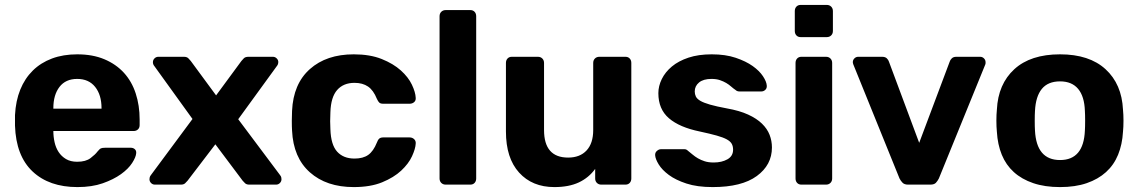

<svg xmlns="http://www.w3.org/2000/svg" viewBox="-20 -751 4632 781"><path d="M295 10Q180 10 112.5 -53.5Q45 -117 41 -240V-283Q44 -341 62.5 -386.5Q81 -432 113.5 -464Q146 -496 191.5 -513Q237 -530 294 -530Q357 -530 404.5 -510Q452 -490 484 -455Q516 -420 532 -371Q548 -322 548 -265V-242Q548 -231 541 -224.5Q534 -218 523 -218H197Q197 -195 202 -172.5Q207 -150 218.5 -132.5Q230 -115 248.5 -104Q267 -93 294 -93Q329 -93 348.5 -108Q368 -123 376 -134Q385 -145 390.5 -147.5Q396 -150 408 -150H512Q522 -150 528.5 -144Q535 -138 534 -128Q533 -112 517.5 -88Q502 -64 472 -42.5Q442 -21 398 -5.5Q354 10 295 10ZM197 -309H393V-311Q393 -365 367 -397.5Q341 -430 294 -430Q247 -430 222 -397.5Q197 -365 197 -311Z M610 0Q601 0 594.5 -6.5Q588 -13 588 -22Q588 -25 589 -29.5Q590 -34 594 -39L763 -267L608 -482Q602 -489 602 -498Q602 -507 608.5 -513.5Q615 -520 624 -520H728Q740 -520 746 -514Q752 -508 756 -503L859 -363L962 -503Q966 -508 972 -514Q978 -520 991 -520H1090Q1099 -520 1105.5 -513.5Q1112 -507 1112 -499Q1112 -489 1106 -482L949 -266L1119 -39Q1123 -34 1124 -30Q1125 -26 1125 -22Q1125 -13 1118.5 -6.5Q1112 0 1103 0H994Q983 0 977 -5.5Q971 -11 967 -16L856 -164L743 -16Q739 -11 733 -5.5Q727 0 716 0Z M1419 10Q1308 10 1240.5 -50Q1173 -110 1168 -220Q1167 -235 1167 -259.5Q1167 -284 1168 -300Q1173 -410 1240.5 -470Q1308 -530 1419 -530Q1485 -530 1532.5 -511Q1580 -492 1610.5 -464.5Q1641 -437 1655.5 -406.5Q1670 -376 1671 -353Q1672 -342 1664.5 -335.5Q1657 -329 1646 -329H1539Q1528 -329 1523 -333.5Q1518 -338 1513 -349Q1499 -384 1477 -399Q1455 -414 1422 -414Q1377 -414 1351.5 -385Q1326 -356 1324 -295Q1322 -255 1324 -225Q1326 -162 1351.5 -134Q1377 -106 1422 -106Q1457 -106 1478 -121Q1499 -136 1513 -171Q1517 -182 1522.5 -187Q1528 -192 1539 -192H1646Q1657 -192 1664.5 -185Q1672 -178 1671 -167Q1670 -146 1656 -115.5Q1642 -85 1612 -57Q1582 -29 1534.5 -9.5Q1487 10 1419 10Z M1793 0Q1782 0 1775 -7Q1768 -14 1768 -25V-685Q1768 -696 1775 -703Q1782 -710 1793 -710H1893Q1904 -710 1910.5 -703Q1917 -696 1917 -685V-25Q1917 -14 1910.5 -7Q1904 0 1893 0Z M2235 10Q2145 10 2091.5 -49Q2038 -108 2038 -216V-495Q2038 -506 2044.5 -513Q2051 -520 2062 -520H2168Q2179 -520 2186 -513Q2193 -506 2193 -495V-222Q2193 -110 2291 -110Q2339 -110 2366 -139Q2393 -168 2393 -222V-495Q2393 -506 2400 -513Q2407 -520 2418 -520H2524Q2535 -520 2541.5 -513Q2548 -506 2548 -495V-25Q2548 -14 2541.5 -7Q2535 0 2524 0H2426Q2415 0 2408 -7Q2401 -14 2401 -25V-64Q2375 -28 2334.5 -9Q2294 10 2235 10Z M2879 10Q2816 10 2772 -4.5Q2728 -19 2700.5 -39.5Q2673 -60 2659.5 -82Q2646 -104 2645 -119Q2644 -130 2652 -137Q2660 -144 2668 -144H2765Q2772 -144 2778 -138Q2787 -131 2797 -122.5Q2807 -114 2819 -107Q2831 -100 2846.5 -95Q2862 -90 2883 -90Q2916 -90 2939 -103Q2962 -116 2962 -142Q2962 -156 2956.5 -166Q2951 -176 2936.5 -184Q2922 -192 2895.5 -199.5Q2869 -207 2827 -216Q2744 -233 2701 -270Q2658 -307 2658 -372Q2658 -401 2672 -429.5Q2686 -458 2713 -480.5Q2740 -503 2780.5 -516.5Q2821 -530 2875 -530Q2931 -530 2972.5 -516Q3014 -502 3041.5 -482.5Q3069 -463 3083.5 -441Q3098 -419 3099 -403Q3100 -392 3093 -385.5Q3086 -379 3077 -379H2988Q2978 -379 2972 -385Q2963 -391 2954 -399Q2945 -407 2934 -413.5Q2923 -420 2908.5 -425Q2894 -430 2874 -430Q2841 -430 2823.5 -415.5Q2806 -401 2806 -379Q2806 -368 2810.5 -358.5Q2815 -349 2828.5 -341Q2842 -333 2868 -325.5Q2894 -318 2937 -310Q2988 -301 3023 -285Q3058 -269 3079.5 -248Q3101 -227 3110.5 -202.5Q3120 -178 3120 -151Q3120 -80 3058.5 -35Q2997 10 2879 10Z M3237 -600Q3226 -600 3219.5 -607Q3213 -614 3213 -625V-706Q3213 -717 3219.5 -724Q3226 -731 3237 -731H3343Q3354 -731 3361 -724Q3368 -717 3368 -706V-625Q3368 -614 3361 -607Q3354 -600 3343 -600ZM3240 0Q3229 0 3222.5 -7Q3216 -14 3216 -25V-495Q3216 -506 3222.5 -513Q3229 -520 3240 -520H3340Q3351 -520 3358 -513Q3365 -506 3365 -495V-25Q3365 -14 3358 -7Q3351 0 3340 0Z M3674 0Q3659 0 3651.5 -7.5Q3644 -15 3639 -25L3451 -489Q3449 -495 3449 -498Q3449 -507 3455.5 -513.5Q3462 -520 3471 -520H3568Q3581 -520 3587.5 -513.5Q3594 -507 3596 -500L3719 -170L3843 -500Q3845 -507 3851.5 -513.5Q3858 -520 3870 -520H3967Q3976 -520 3982.5 -513.5Q3989 -507 3989 -498Q3989 -496 3989 -493.5Q3989 -491 3988 -489L3799 -25Q3794 -15 3787 -7.5Q3780 0 3764 0Z M4292 10Q4230 10 4183 -6Q4136 -22 4104 -51Q4072 -80 4055 -121.5Q4038 -163 4035 -215Q4033 -235 4033 -260Q4033 -285 4035 -305Q4040 -409 4106 -469.5Q4172 -530 4292 -530Q4411 -530 4477 -469.5Q4543 -409 4548 -305Q4550 -285 4550 -260Q4550 -235 4548 -215Q4545 -163 4528 -121.5Q4511 -80 4479 -51Q4447 -22 4400.5 -6Q4354 10 4292 10ZM4292 -100Q4388 -100 4393 -220Q4394 -235 4394 -260Q4394 -285 4393 -300Q4391 -359 4365.5 -389.5Q4340 -420 4292 -420Q4243 -420 4218 -389.5Q4193 -359 4190 -300Q4189 -285 4189 -260Q4189 -235 4190 -220Q4196 -100 4292 -100Z"/></svg>

Font: Fz Rubik SemBd
Style: Regular
Weight: 600
Designer: Hubert and Fischer
Foundry: Hubert and Fischer
Version: Vit hóa bi FontZin.com